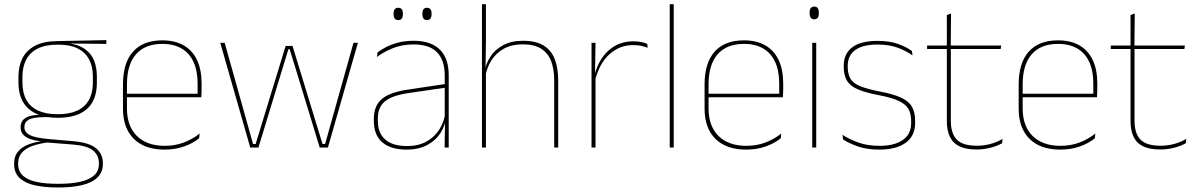

<svg xmlns="http://www.w3.org/2000/svg" viewBox="-20 -684 5554 890"><path d="M248 -138Q160 -138 112.8 -179.5Q65.5 -221 65.5 -302V-329Q65.5 -376.5 83.5 -413Q101.5 -449.5 140.8 -471Q180 -492.5 243.5 -493.5L473 -498V-480.5L286 -482.5L285.5 -485Q340 -479.5 371.2 -458.2Q402.5 -437 415.8 -404Q429 -371 429 -330V-300.5Q429 -219.5 383 -178.8Q337 -138 248 -138ZM245.5 168H254Q308 168 349.5 159.2Q391 150.5 414.8 130.2Q438.5 110 438.5 75.5V73.5Q438.5 35.5 410.8 13.2Q383 -9 318 -14L190.5 -24L207 -24.5Q165 -19.5 132.8 -8.5Q100.5 2.5 82.2 22.5Q64 42.5 64 74V75.5Q64 111 87.2 131.2Q110.5 151.5 151.5 159.8Q192.5 168 245.5 168ZM245.5 185Q186.5 185 141.5 175Q96.5 165 71 141.2Q45.5 117.5 45.5 76.5V74.5Q45.5 39 65 17Q84.5 -5 116.5 -16.2Q148.5 -27.5 186 -30.5L185 -27.5Q127 -32 101.2 -48.5Q75.5 -65 75.5 -93.5V-94Q75.5 -112 84.5 -124.8Q93.5 -137.5 113.8 -144.5Q134 -151.5 166.5 -151.5V-158L222 -141H183.5Q132.5 -140.5 112.8 -129Q93 -117.5 93 -95V-94.5Q93 -71 118 -58Q143 -45 205 -39.5L320.5 -29.5Q393.5 -23 425.2 3.2Q457 29.5 457 72.5V74.5Q457 115 431.2 139.2Q405.5 163.5 359.8 174.2Q314 185 254 185ZM248 -154.5Q301.5 -154.5 337.5 -171Q373.5 -187.5 392 -220.2Q410.5 -253 410.5 -300.5V-330Q410.5 -376.5 392.5 -409.5Q374.5 -442.5 339.2 -459.8Q304 -477 252 -477H247Q189 -477 153 -458Q117 -439 100.5 -405.5Q84 -372 84 -329V-302Q84 -253.5 102.2 -220.8Q120.5 -188 157 -171.2Q193.5 -154.5 248 -154.5Z M742.5 9.5Q651 9.5 600.5 -40.2Q550 -90 550 -180.5V-292.5Q550 -392.5 596.8 -444.8Q643.5 -497 732.5 -497Q791 -497 831.8 -473.5Q872.5 -450 893.5 -405.2Q914.5 -360.5 914.5 -296.5V-279.5Q914.5 -268.5 914.2 -257.5Q914 -246.5 913 -233H896Q896 -250.5 896 -266.5Q896 -282.5 896 -296Q896 -355.5 877.2 -396.5Q858.5 -437.5 822 -459Q785.5 -480.5 732.5 -480.5Q652.5 -480.5 610.5 -432.5Q568.5 -384.5 568.5 -292.5V-243.5V-239.5V-181Q568.5 -140 580.2 -108Q592 -76 614.5 -53.8Q637 -31.5 669.5 -19.8Q702 -8 743 -8Q790.5 -8 830.5 -22.8Q870.5 -37.5 905.5 -65L903 -43Q873.5 -19 832.5 -4.8Q791.5 9.5 742.5 9.5ZM558.5 -233V-249.5H906.5V-233Z M1140 0 1001 -485.5H1021.5L1153 -16.5H1165L1304 -471H1336L1475 -16.5H1487L1618.5 -485.5H1639L1500 0H1462L1346.5 -378.5L1322.5 -456H1317L1293 -378L1178 0Z M2041 0 2043 -128 2041.5 -131.5V-292V-334.5Q2041.5 -404.5 2006.2 -441.2Q1971 -478 1897.5 -478Q1843 -478 1800 -460.2Q1757 -442.5 1727.5 -420L1730 -441Q1745.5 -453 1769.2 -465.5Q1793 -478 1825.2 -486.5Q1857.5 -495 1897.5 -495Q1939 -495 1969.5 -484.2Q2000 -473.5 2020.2 -453Q2040.5 -432.5 2050.2 -402.8Q2060 -373 2060 -335V0ZM1864 9.5Q1791.5 9.5 1752.2 -24.2Q1713 -58 1713 -123V-134.5Q1713 -192.5 1749 -224.2Q1785 -256 1869.5 -268.5L2050.5 -295.5L2051 -278.5L1873 -252.5Q1798 -241.5 1764.8 -214.5Q1731.5 -187.5 1731.5 -135.5V-124Q1731.5 -66.5 1766.2 -36.8Q1801 -7 1866.5 -7Q1918.5 -7 1955.8 -27.2Q1993 -47.5 2015.5 -82.2Q2038 -117 2044.5 -160.5L2054 -142H2048Q2044 -102.5 2022 -67.8Q2000 -33 1960.5 -11.8Q1921 9.5 1864 9.5ZM1826 -591Q1815 -591 1809.8 -597.8Q1804.5 -604.5 1804.5 -618.5V-621.5Q1804.5 -634.5 1809.8 -641.2Q1815 -648 1826 -648Q1837 -648 1842.2 -641.2Q1847.5 -634.5 1847.5 -621.5V-618.5Q1847.5 -604.5 1842.2 -597.8Q1837 -591 1826 -591ZM1959.5 -591Q1948.5 -591 1943.2 -597.8Q1938 -604.5 1938 -618.5V-621.5Q1938 -634.5 1943.2 -641.2Q1948.5 -648 1959.5 -648Q1970 -648 1975.2 -641.2Q1980.5 -634.5 1980.5 -621.5V-618.5Q1980.5 -604.5 1975.2 -597.8Q1970 -591 1959.5 -591Z M2549 0V-310Q2549 -363 2534.8 -400.5Q2520.5 -438 2488.5 -458.2Q2456.5 -478.5 2403 -478.5Q2353 -478.5 2316.5 -458.8Q2280 -439 2258 -404.5Q2236 -370 2229 -325.5L2218 -344H2225.5Q2230 -385 2251.8 -419.2Q2273.5 -453.5 2311.8 -474.2Q2350 -495 2404 -495Q2464.5 -495 2500.2 -472.8Q2536 -450.5 2551.8 -409.2Q2567.5 -368 2567.5 -311V0ZM2214 0V-664.5H2232.5V-495.5L2230.5 -357L2232.5 -354V0Z M2737.5 -308.5 2728 -320.5 2733.5 -325Q2750 -402 2798 -447.2Q2846 -492.5 2916 -492.5Q2937 -492.5 2953.2 -489Q2969.5 -485.5 2980.5 -480.5L2982 -462.5Q2969 -468 2952 -471.5Q2935 -475 2914.5 -475Q2853 -475 2805.8 -433.2Q2758.5 -391.5 2737.5 -308.5ZM2722 0V-485.5H2740.5L2738 -335L2740.5 -332.5V0Z M3084.5 0V-664.5H3103V0Z M3438.5 9.5Q3347 9.5 3296.5 -40.2Q3246 -90 3246 -180.5V-292.5Q3246 -392.5 3292.8 -444.8Q3339.5 -497 3428.5 -497Q3487 -497 3527.8 -473.5Q3568.5 -450 3589.5 -405.2Q3610.5 -360.5 3610.5 -296.5V-279.5Q3610.5 -268.5 3610.2 -257.5Q3610 -246.5 3609 -233H3592Q3592 -250.5 3592 -266.5Q3592 -282.5 3592 -296Q3592 -355.5 3573.2 -396.5Q3554.5 -437.5 3518 -459Q3481.5 -480.5 3428.5 -480.5Q3348.5 -480.5 3306.5 -432.5Q3264.5 -384.5 3264.5 -292.5V-243.5V-239.5V-181Q3264.5 -140 3276.2 -108Q3288 -76 3310.5 -53.8Q3333 -31.5 3365.5 -19.8Q3398 -8 3439 -8Q3486.5 -8 3526.5 -22.8Q3566.5 -37.5 3601.5 -65L3599 -43Q3569.5 -19 3528.5 -4.8Q3487.5 9.5 3438.5 9.5ZM3254.5 -233V-249.5H3602.5V-233Z M3745 0V-485.5H3763.5V0ZM3754.5 -594.5Q3744 -594.5 3738.5 -601.2Q3733 -608 3733 -622V-626.5Q3733 -640 3738.5 -646.8Q3744 -653.5 3754.5 -653.5Q3765 -653.5 3770.2 -646.8Q3775.5 -640 3775.5 -626.5V-622Q3775.5 -608 3770.2 -601.2Q3765 -594.5 3754.5 -594.5Z M4056 9.5Q3997.5 9.5 3955.8 -5.5Q3914 -20.5 3888 -37.5L3885 -59Q3920 -37 3961.2 -22.5Q4002.5 -8 4057 -8Q4125.5 -8 4164.5 -34.8Q4203.5 -61.5 4203.5 -113.5V-123.5Q4203.5 -157 4191 -179Q4178.5 -201 4146 -216.2Q4113.5 -231.5 4053 -243Q3991.5 -254.5 3956 -270Q3920.5 -285.5 3905.8 -310.5Q3891 -335.5 3891 -374.5V-379.5Q3891 -434.5 3930.2 -464.5Q3969.5 -494.5 4048 -494.5Q4104 -494.5 4143.8 -480Q4183.5 -465.5 4207 -447.5L4210 -427Q4179.5 -449 4140.2 -463.2Q4101 -477.5 4047.5 -477.5Q4000.5 -477.5 3970 -465.8Q3939.5 -454 3924.5 -432Q3909.5 -410 3909.5 -379.5V-374.5Q3909.5 -339.5 3922.8 -318.2Q3936 -297 3968.5 -284Q4001 -271 4057.5 -260Q4121.5 -248 4157.2 -231.2Q4193 -214.5 4207.5 -188.8Q4222 -163 4222 -124.5V-113.5Q4222 -54 4178.2 -22.2Q4134.5 9.5 4056 9.5Z M4507.5 9Q4459 9 4428.5 -5.2Q4398 -19.5 4383.5 -49Q4369 -78.5 4369 -123V-462.5H4387.5V-124.5Q4387.5 -65.5 4415 -37Q4442.5 -8.5 4508 -8.5Q4539 -8.5 4569.2 -16.2Q4599.5 -24 4627.5 -40L4625 -20Q4602 -7 4570.8 1Q4539.5 9 4507.5 9ZM4277.5 -457V-473H4621L4618.5 -457ZM4369 -468V-614L4388.5 -621.5L4387 -468Z M4894.5 9.5Q4803 9.5 4752.5 -40.2Q4702 -90 4702 -180.5V-292.5Q4702 -392.5 4748.8 -444.8Q4795.5 -497 4884.5 -497Q4943 -497 4983.8 -473.5Q5024.5 -450 5045.5 -405.2Q5066.5 -360.5 5066.5 -296.5V-279.5Q5066.5 -268.5 5066.2 -257.5Q5066 -246.5 5065 -233H5048Q5048 -250.5 5048 -266.5Q5048 -282.5 5048 -296Q5048 -355.5 5029.2 -396.5Q5010.5 -437.5 4974 -459Q4937.5 -480.5 4884.5 -480.5Q4804.5 -480.5 4762.5 -432.5Q4720.5 -384.5 4720.5 -292.5V-243.5V-239.5V-181Q4720.5 -140 4732.2 -108Q4744 -76 4766.5 -53.8Q4789 -31.5 4821.5 -19.8Q4854 -8 4895 -8Q4942.5 -8 4982.5 -22.8Q5022.5 -37.5 5057.5 -65L5055 -43Q5025.5 -19 4984.5 -4.8Q4943.5 9.5 4894.5 9.5ZM4710.5 -233V-249.5H5058.5V-233Z M5359 9Q5310.5 9 5280 -5.2Q5249.5 -19.5 5235 -49Q5220.5 -78.5 5220.5 -123V-462.5H5239V-124.5Q5239 -65.5 5266.5 -37Q5294 -8.5 5359.5 -8.5Q5390.5 -8.5 5420.8 -16.2Q5451 -24 5479 -40L5476.5 -20Q5453.5 -7 5422.2 1Q5391 9 5359 9ZM5129 -457V-473H5472.5L5470 -457ZM5220.5 -468V-614L5240 -621.5L5238.5 -468Z"/></svg>

Font: Anek Telugu Thin
Style: Regular
Weight: 250
Version: Version 1.003